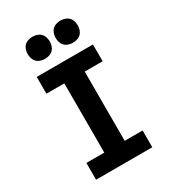

<svg xmlns="http://www.w3.org/2000/svg" viewBox="-228 -1077 1056 1189"><g transform="rotate(-30 300.0 -482.0)"><path d="M99 0V-120H227V-615H99V-735H501V-615H373V-120H501V0ZM400 -806Q384 -806 368.5 -811Q353 -816 342 -827Q331 -838 326 -853.5Q321 -869 321 -885Q321 -901 326 -916.5Q331 -932 342 -943Q353 -954 368.5 -959Q384 -964 400 -964Q416 -964 431.5 -959Q447 -954 458 -943Q469 -932 474 -916.5Q479 -901 479 -885Q479 -869 474 -853.5Q469 -838 458 -827Q447 -816 431.5 -811Q416 -806 400 -806ZM200 -806Q184 -806 168.5 -811Q153 -816 142 -827Q131 -838 126 -853.5Q121 -869 121 -885Q121 -901 126 -916.5Q131 -932 142 -943Q153 -954 168.5 -959Q184 -964 200 -964Q216 -964 231.5 -959Q247 -954 258 -943Q269 -932 274 -916.5Q279 -901 279 -885Q279 -869 274 -853.5Q269 -838 258 -827Q247 -816 231.5 -811Q216 -806 200 -806Z"/></g></svg>

Font: Iosevka Custom Heavy Extended
Style: Regular
Weight: 900
Width: 7
Monospace: yes
Designer: Belleve Invis
Foundry: Belleve Invis
Version: Version 11.2.4; ttfautohint (v1.8.4)